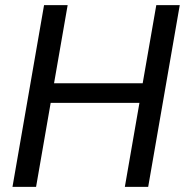

<svg xmlns="http://www.w3.org/2000/svg" viewBox="-20 -731 732 751"><path d="M468.3 0 525.4 -328.6H178.2L121.1 0H28.8L152.3 -710.9H244.6L191.4 -405.3H538.1L591.3 -710.9H683.1L559.6 0Z"/></svg>

Font: Mardoto
Style: Italic
Weight: 400
Italic angle: -12°
Designer: Christian Robertson, Vahan Hovhannisyan
Foundry: Google
Version: Version 1.000